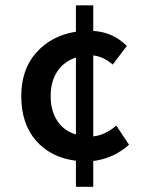

<svg xmlns="http://www.w3.org/2000/svg" viewBox="-20 -674 553 731"><path d="M269 37.1V-62Q173.3 -74.2 117.2 -138.4Q61 -202.6 61 -308.1Q61 -410.2 118.7 -474.4Q176.3 -538.6 269 -553.2V-653.8H335V-556.2Q409.7 -552.2 462.9 -499L409.2 -428.2Q374.5 -458.5 335 -462.9V-154.8Q378.4 -158.7 422.9 -195.8L471.2 -123Q413.1 -70.8 335 -61V37.1ZM269 -162.1V-455.1Q223.1 -439.9 198 -401.9Q172.9 -363.8 172.9 -308.1Q172.9 -252.4 198 -214.1Q223.1 -175.8 269 -162.1Z"/></svg>

Font: Source Sans 3 Semibold
Style: Regular
Weight: 600
Designer: Paul D. Hunt
Foundry: Adobe
Version: Version 3.052;hotconv 1.1.0;makeotfexe 2.6.0